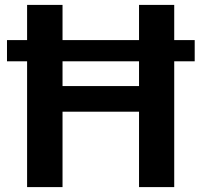

<svg xmlns="http://www.w3.org/2000/svg" viewBox="-20 -763 821 783"><path d="M90.5 0V-743H235V-412H547V-743H690.5V0H547V-307.5H235V0ZM8.5 -513V-599.5H774V-513Z"/></svg>

Font: Merriweather Sans SemiBold
Style: Regular
Weight: 600
Designer: Eben Sorkin
Foundry: Eben Sorkin
Version: Version 2.001